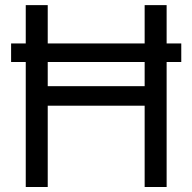

<svg xmlns="http://www.w3.org/2000/svg" viewBox="-20 -748 769 768"><path d="M705.1 -574.2V-500H24.4V-574.2ZM83 0V-727.5H170.9V-403.3H558.6V-727.5H646.5V0H558.6V-325.2H170.9V0Z"/></svg>

Font: Inter Tight
Style: Regular
Weight: 400
Designer: Rasmus Andersson
Foundry: rsms
Version: Version 3.002